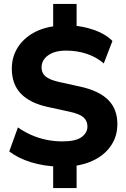

<svg xmlns="http://www.w3.org/2000/svg" viewBox="-20 -840 640 975"><path d="M250 115V-18L277 6Q203 4 138 -16Q73 -36 27 -71L71 -193Q102 -171 138 -155Q174 -139 214 -130.5Q254 -122 297 -122Q365 -122 394.5 -144Q424 -166 424 -198Q424 -226 404 -244Q384 -262 332 -273L222 -297Q131 -317 85.5 -365Q40 -413 40 -491Q40 -551 69.5 -598Q99 -645 151.5 -674Q204 -703 275 -709L250 -693V-820H369V-693L344 -711Q403 -707 459 -687.5Q515 -668 551 -632L507 -518Q470 -550 421 -566.5Q372 -583 315 -583Q258 -583 224.5 -559Q191 -535 191 -497Q191 -469 211 -452Q231 -435 279 -424L388 -400Q483 -379 529.5 -332.5Q576 -286 576 -210Q576 -151 547 -105.5Q518 -60 467 -32Q416 -4 348 4L369 -19V115Z"/></svg>

Font: Nunito Sans 12pt ExtraBold
Style: Regular
Weight: 800
Designer: Vernon Adams
Foundry: Vernon Adams
Version: Version 3.101;gftools[0.9.27]